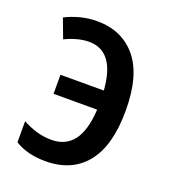

<svg xmlns="http://www.w3.org/2000/svg" viewBox="-109 -630 634 720"><g transform="rotate(20 208.0 -270.0)"><path d="M153 10Q80 10 31 -21V-105Q58 -90 87 -81.5Q116 -73 147 -73Q203 -73 234 -113Q265 -153 270 -238H96V-314H269Q258 -467 155 -467Q131 -467 105 -459.5Q79 -452 60 -442L31 -519Q58 -533 90.5 -541.5Q123 -550 157 -550Q257 -550 314.5 -480.5Q372 -411 372 -271Q372 -131 315 -60.5Q258 10 153 10Z"/></g></svg>

Font: Noto Sans Condensed Medium
Style: Regular
Weight: 500
Width: 3
Designer: Monotype Design Team
Foundry: Monotype Imaging Inc.
Version: Version 2.013; ttfautohint (v1.8.4.7-5d5b)